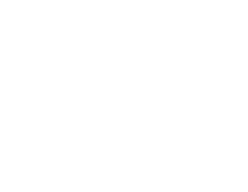

<svg xmlns="http://www.w3.org/2000/svg" viewBox="-20 -370 440 340"><path d="M300 -250Q300 -250 300 -250Q300 -250 300 -250Q300 -250 300 -250Q300 -250 300 -250Q300 -250 300 -250Q300 -250 300 -250Q300 -250 300 -250Q300 -250 300 -250Q300 -250 300 -250Q300 -250 300 -250Q300 -250 300 -250Q300 -250 300 -250ZM200 -150Q200 -150 200 -150Q200 -150 200 -150Q200 -150 200 -150Q200 -150 200 -150Q200 -150 200 -150Q200 -150 200 -150Q200 -150 200 -150Q200 -150 200 -150Q200 -150 200 -150Q200 -150 200 -150Q200 -150 200 -150Q200 -150 200 -150ZM100 -350Q100 -350 100 -350Q100 -350 100 -350Q100 -350 100 -350Q100 -350 100 -350Q100 -350 100 -350Q100 -350 100 -350Q100 -350 100 -350Q100 -350 100 -350Q100 -350 100 -350Q100 -350 100 -350Q100 -350 100 -350Q100 -350 100 -350ZM200 -350Q200 -350 200 -350Q200 -350 200 -350Q200 -350 200 -350Q200 -350 200 -350Q200 -350 200 -350Q200 -350 200 -350Q200 -350 200 -350Q200 -350 200 -350Q200 -350 200 -350Q200 -350 200 -350Q200 -350 200 -350Q200 -350 200 -350ZM100 -250Q100 -250 100 -250Q100 -250 100 -250Q100 -250 100 -250Q100 -250 100 -250Q100 -250 100 -250Q100 -250 100 -250Q100 -250 100 -250Q100 -250 100 -250Q100 -250 100 -250Q100 -250 100 -250Q100 -250 100 -250Q100 -250 100 -250ZM100 -150Q100 -150 100 -150Q100 -150 100 -150Q100 -150 100 -150Q100 -150 100 -150Q100 -150 100 -150Q100 -150 100 -150Q100 -150 100 -150Q100 -150 100 -150Q100 -150 100 -150Q100 -150 100 -150Q100 -150 100 -150Q100 -150 100 -150ZM100 -50Q100 -50 100 -50Q100 -50 100 -50Q100 -50 100 -50Q100 -50 100 -50Q100 -50 100 -50Q100 -50 100 -50Q100 -50 100 -50Q100 -50 100 -50Q100 -50 100 -50Q100 -50 100 -50Q100 -50 100 -50Q100 -50 100 -50Z"/></svg>

Font: TINY 5x3
Style: Regular
Weight: 400
Designer: Jack Halten Fahnestock
Foundry: Velvetyne Type Foundry
Version: Version 1.002